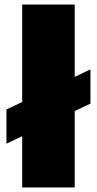

<svg xmlns="http://www.w3.org/2000/svg" viewBox="-20 -828 428 848"><path d="M78 0V-226.5L8.5 -193.5V-344.5L78 -377.5V-808H310V-488.5L379.5 -521.5V-370.5L310 -337.5V0Z"/></svg>

Font: Encode Sans Expanded Expanded Black
Style: Regular
Weight: 900
Width: 7
Designer: Multiple Designers
Foundry: Impallari Type
Version: Version 3.000; ttfautohint (v1.8.3) -l 8 -r 50 -G 200 -x 14 